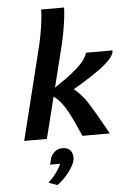

<svg xmlns="http://www.w3.org/2000/svg" viewBox="-66 -821 762 1148"><g transform="rotate(-5 314.5 -247.0)"><path d="M192.4 0H56.2Q70.8 -58.6 87.2 -124.8Q103.5 -190.9 119.9 -256.8Q136.2 -322.8 150.6 -381.3Q165 -439.9 176 -483.4Q187 -526.9 191.9 -547.9Q201.2 -585 208.7 -626.7Q216.3 -668.5 220.9 -707.3Q225.6 -746.1 225.6 -773.9H363.3Q363.3 -752.4 358.6 -713.4Q354 -674.3 345.7 -628.4Q337.4 -582.5 326.7 -539.6ZM470.7 -493.2H629.4Q629.4 -469.7 604.5 -441.9Q579.6 -414.1 536.9 -383.1Q494.1 -352.1 440.4 -319.1Q386.7 -286.1 329.1 -252.9L235.8 -281.2Q284.7 -312 334.7 -347.7Q384.8 -383.3 422.4 -420.4Q460 -457.5 470.7 -493.2ZM570.3 0H405.8Q385.7 -46.4 364.5 -92Q343.3 -137.7 320.1 -175.3Q296.9 -212.9 271 -235.6Q245.1 -258.3 215.8 -258.3L309.1 -302.7Q355 -302.7 392.6 -270Q430.2 -237.3 463.6 -184.1Q497.1 -130.9 531.2 -69.3Q551.3 -33.2 570.3 0ZM198.2 154.8 210 108.9Q221.2 87.9 238.8 75.4Q256.3 63 279.8 63Q308.6 63 325 78.9Q341.3 94.7 341.3 127Q341.3 147.5 325 176.3Q308.6 205.1 283.2 233.4Q257.8 261.7 230.5 280.3L178.7 261.2Q191.9 250.5 207.8 232.4Q223.6 214.4 237.3 193.6Q251 172.9 258.3 154.8Z"/></g></svg>

Font: Andika
Style: Bold Italic
Weight: 700
Italic angle: -14°
Designer: Victor Gaultney, Annie Olsen, Julie Remington, Don Collingsworth, Eric Hays, Becca Hirsbrunner
Foundry: SIL International
Version: Version 6.101